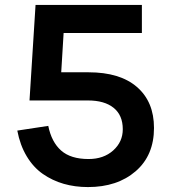

<svg xmlns="http://www.w3.org/2000/svg" viewBox="-20 -740 691 775"><path d="M601.6 -223.6Q601.6 -112.8 527.6 -48.8Q453.6 15.1 335 15.1Q282.7 15.1 237.1 2Q191.4 -11.2 153.1 -37.8Q114.7 -64.5 87.9 -109.1Q61 -153.8 49.8 -212.9L174.8 -231.9Q188 -166.5 226.8 -132.3Q265.6 -98.1 337.4 -98.1Q398.4 -98.1 437 -132.8Q475.6 -167.5 475.6 -218.3Q475.6 -274.9 438.7 -304.7Q401.9 -334.5 335 -334.5H99.1L123.5 -720.2H552.7V-606.9H236.8L227.1 -448.2H337.4Q464.4 -448.2 533 -388.7Q601.6 -329.1 601.6 -223.6Z"/></svg>

Font: Vela Sans Bd
Style: Bold
Weight: 700
Designer: Principal design: Mikhail Sharanda - project Manrope.
Design modification: Ravid Balaliev
Foundry: Mikhail Sharanda
Version: Version 1.001